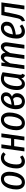

<svg xmlns="http://www.w3.org/2000/svg" viewBox="1882 -2460 592 4395"><g transform="rotate(-90 2177.5 -263.0)"><path d="M38 -184Q38 -266 63.5 -347.5Q89 -429 144 -483.5Q199 -538 282 -538Q359 -538 401 -486Q443 -434 443 -343Q443 -262 418 -180.5Q393 -99 338.5 -43.5Q284 12 200 12Q123 12 80.5 -40.5Q38 -93 38 -184ZM354 -351Q354 -467 278 -467Q223 -467 189.5 -420Q156 -373 142 -306Q128 -239 128 -176Q128 -59 204 -59Q258 -59 291.5 -106.5Q325 -154 339.5 -221.5Q354 -289 354 -351Z M890 -481 843 -429Q822 -448 804 -457Q786 -466 762 -466Q708 -466 674 -421Q640 -376 625 -310Q610 -244 610 -178Q610 -63 687 -63Q713 -63 734 -72Q755 -81 783 -101L817 -43Q750 12 678 12Q604 12 561.5 -39.5Q519 -91 519 -182Q519 -268 545 -349.5Q571 -431 626 -484.5Q681 -538 762 -538Q801 -538 831.5 -524.5Q862 -511 890 -481Z M1160 0 1193 -234H1029L996 0H909L983 -527H1070L1039 -305H1203L1234 -527H1321L1247 0Z M1394 -184Q1394 -266 1419.5 -347.5Q1445 -429 1500 -483.5Q1555 -538 1638 -538Q1715 -538 1757 -486Q1799 -434 1799 -343Q1799 -262 1774 -180.5Q1749 -99 1694.5 -43.5Q1640 12 1556 12Q1479 12 1436.5 -40.5Q1394 -93 1394 -184ZM1710 -351Q1710 -467 1634 -467Q1579 -467 1545.5 -420Q1512 -373 1498 -306Q1484 -239 1484 -176Q1484 -59 1560 -59Q1614 -59 1647.5 -106.5Q1681 -154 1695.5 -221.5Q1710 -289 1710 -351Z M2261 -421Q2261 -329 2163 -284Q2199 -271 2220 -242Q2241 -213 2241 -174Q2241 -116 2214 -73.5Q2187 -31 2144 -9.5Q2101 12 2054 12Q1971 12 1923 -40.5Q1875 -93 1875 -192Q1875 -271 1905.5 -351.5Q1936 -432 1994 -485Q2052 -538 2132 -538Q2190 -538 2225.5 -506.5Q2261 -475 2261 -421ZM1976 -294Q2073 -302 2125 -331Q2177 -360 2177 -416Q2177 -444 2163 -458Q2149 -472 2124 -472Q2071 -472 2033 -422Q1995 -372 1976 -294ZM1965 -231V-200Q1965 -134 1985 -95.5Q2005 -57 2055 -57Q2100 -57 2126 -88Q2152 -119 2152 -175Q2152 -233 2106 -259Q2044 -237 1965 -231Z M2721 -499 2666 -119Q2663 -101 2663 -88Q2663 -73 2668 -64Q2673 -55 2687 -49L2658 12Q2589 1 2582 -69Q2553 -29 2523 -8.5Q2493 12 2452 12Q2388 12 2351 -37Q2314 -86 2314 -169Q2314 -257 2341.5 -341.5Q2369 -426 2428 -482Q2487 -538 2575 -538Q2645 -538 2721 -499ZM2403 -169Q2403 -111 2420 -84.5Q2437 -58 2471 -58Q2502 -58 2528 -81.5Q2554 -105 2584 -150L2627 -458Q2600 -468 2573 -468Q2516 -468 2478 -423.5Q2440 -379 2421.5 -310Q2403 -241 2403 -169Z M3406 -415Q3406 -400 3403 -382L3348 0H3261L3314 -380Q3316 -392 3316 -411Q3316 -465 3281 -465Q3252 -465 3222.5 -427Q3193 -389 3160 -325L3113 0H3026L3079 -380Q3081 -392 3081 -411Q3081 -465 3046 -465Q3017 -465 2987.5 -427Q2958 -389 2925 -325L2880 0H2793L2867 -527H2942L2934 -434Q2965 -485 2997.5 -512Q3030 -539 3071 -539Q3110 -539 3136.5 -511Q3163 -483 3169 -434Q3200 -486 3232.5 -512.5Q3265 -539 3306 -539Q3350 -539 3378 -505.5Q3406 -472 3406 -415Z M3582 -197V-183Q3582 -118 3603 -90Q3624 -62 3663 -62Q3693 -62 3720 -73Q3747 -84 3778 -108L3814 -51Q3737 12 3653 12Q3576 12 3534 -39Q3492 -90 3492 -181Q3492 -267 3518 -349Q3544 -431 3599.5 -484.5Q3655 -538 3737 -538Q3804 -538 3840.5 -501Q3877 -464 3877 -408Q3877 -307 3798.5 -261Q3720 -215 3582 -197ZM3588 -264Q3693 -277 3741 -308Q3789 -339 3789 -405Q3789 -468 3731 -468Q3670 -468 3635 -409.5Q3600 -351 3588 -264Z M4246 0H4159L4223 -455H4102L4070 -295Q4046 -173 4027.5 -116.5Q4009 -60 3980 -32Q3951 -4 3895 13L3885 -58Q3914 -71 3928.5 -90.5Q3943 -110 3955 -154Q3967 -198 3987 -304L4030 -527H4320Z"/></g></svg>

Font: Fira Sans Extra Condensed
Style: Italic
Weight: 400
Width: 3
Italic angle: -8°
Designer: Carrois Corporate & Edenspiekermann AG
Foundry: Carrois Corporate GbR & Edenspiekermann AG
Version: Version 4.203